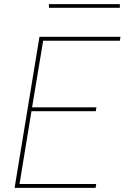

<svg xmlns="http://www.w3.org/2000/svg" viewBox="-20 -914 640 934"><path d="M51 0 172 -735H566L563 -716H190L136 -392H449L446 -373H133L75 -19H448L445 0ZM563 -876H218V-894H563Z"/></svg>

Font: Iosevka SS04 Thin Extended
Style: Italic
Weight: 100
Width: 7
Italic angle: -9°
Monospace: yes
Designer: Belleve Invis
Foundry: Belleve Invis
Version: Version 19.0.0; ttfautohint (v1.8.4)